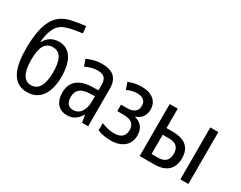

<svg xmlns="http://www.w3.org/2000/svg" viewBox="-89 -1240 2161 1720"><g transform="rotate(30 991.0 -379.5)"><path d="M247 10C372 10 446 -88 447 -261C448 -435 383 -526 272 -526C212 -526 162 -499 132 -444H126C142 -587 181 -647 281 -672C317 -682 365 -689 418 -697L411 -769C358 -762 304 -753 269 -745C115 -712 46 -596 45 -324C45 -94 114 10 247 10ZM246 -62C177 -62 135 -122 135 -263C135 -398 173 -456 249 -456C329 -456 362 -388 362 -260C361 -123 318 -62 246 -62Z M659 10C720 10 762 -17 796 -75H799L812 0H875V-391C875 -495 819 -547 708 -547C655 -547 602 -535 552 -512L575 -444C620 -465 661 -476 700 -476C764 -476 794 -448 794 -383V-325L722 -323C592 -318 523 -255 523 -147C523 -57 567 10 659 10ZM684 -58C636 -58 608 -88 608 -149C608 -220 648 -257 735 -261L793 -263V-213C793 -113 749 -58 684 -58Z M1110 10C1228 10 1299 -50 1299 -150C1299 -219 1263 -267 1198 -282V-286C1255 -305 1285 -348 1285 -408C1285 -495 1223 -547 1114 -547C1067 -547 1022 -538 980 -520L1005 -451C1044 -469 1076 -476 1108 -476C1169 -476 1200 -449 1200 -398C1200 -345 1165 -315 1098 -315H1033V-248H1096C1177 -248 1214 -219 1214 -156C1214 -93 1178 -61 1105 -61C1063 -61 1019 -71 974 -90V-16C1011 1 1062 10 1110 10Z M1408 0H1558C1681 0 1747 -60 1747 -172C1747 -282 1681 -337 1556 -337H1491V-538H1408ZM1828 -1H1911V-538H1828ZM1491 -69V-268H1558C1627 -268 1663 -237 1663 -169C1663 -104 1628 -69 1558 -69Z"/></g></svg>

Font: Noto Sans Condensed
Style: Regular
Weight: 400
Width: 3
Designer: Monotype Design Team
Foundry: Monotype Imaging Inc.
Version: Version 2.013